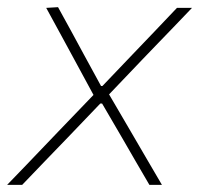

<svg xmlns="http://www.w3.org/2000/svg" viewBox="-37 -516 561 536"><path d="M-17 0Q14.5 -32.5 37.8 -56.8Q61 -81 81.8 -102.8Q102.5 -124.5 126 -149L224 -251L172 -347Q151 -385.5 134 -417Q117 -448.5 92 -494L125 -496Q146 -458 163 -426.8Q180 -395.5 197 -364L245 -276H249L333 -364Q365.5 -398 393.8 -427.5Q422 -457 457 -494H499Q468.5 -462 446.5 -439.2Q424.5 -416.5 405 -396.2Q385.5 -376 361.5 -351L267.5 -252.5L328 -149Q349 -113 368.5 -79.5Q388 -46 415 0H380Q359 -36 342 -65.2Q325 -94.5 304 -131L248 -227H243L153 -133Q118.5 -97.5 89.5 -67.2Q60.5 -37 25 0Z"/></svg>

Font: Commissioner Thin
Style: Italic
Weight: 100
Italic angle: -12°
Designer: Kostas Bartsokas
Foundry: Kostas Bartsokas
Version: Version 1.000; ttfautohint (v1.8.3)